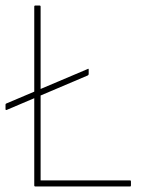

<svg xmlns="http://www.w3.org/2000/svg" viewBox="-21 -675 523 695"><path d="M3 -277Q-1 -276 -1 -280V-296Q-1 -299 1 -300L296 -425Q300 -428 300 -423V-407Q300 -404 297 -402ZM107 0Q103 0 103 -4V-651Q103 -655 107 -655H122Q126 -655 126 -651V-22H450Q453 -22 453 -18V-4Q453 0 450 0Z"/></svg>

Font: Sofia Sans Thin
Style: Regular
Weight: 250
Designer: Botio Nikoltchev, Ani Petrova
Foundry: lettersoup
Version: Version 4.101